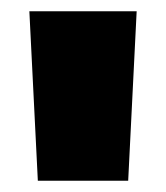

<svg xmlns="http://www.w3.org/2000/svg" viewBox="-20 -720 294 340"><path d="M47 -400 32 -700H222L207 -400Z"/></svg>

Font: Montserrat Thin Black
Style: Regular
Weight: 900
Version: Version 9.000